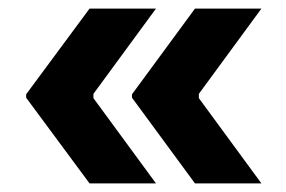

<svg xmlns="http://www.w3.org/2000/svg" viewBox="-20 -498 667 448"><path d="M435 -70H590L444 -269V-279L590 -478H435L288 -278V-270ZM189 -70H344L198 -269V-279L344 -478H189L41 -278V-270Z"/></svg>

Font: Fixel Text Bold
Style: Bold
Weight: 700
Width: 4
Designer: AlfaBravo + MacPaw
Foundry: Kyrylo Tkachov, Marchela Mozhyna, Serhii Makarenko, Maria Weinstein, Zakhar Kryvoshyya
Version: Version 1.211